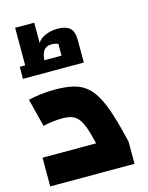

<svg xmlns="http://www.w3.org/2000/svg" viewBox="-127 -942 788 1021"><g transform="rotate(-15 267.0 -431.5)"><path d="M20 0V-158H315Q303 -211 291 -245Q279 -279 264 -298.5Q249 -318 227.5 -325.5Q206 -333 176 -333Q149 -333 120.5 -329.5Q92 -326 69 -320L30 -474Q60 -482 99.5 -486.5Q139 -491 176 -491Q232 -491 272.5 -482Q313 -473 343 -450.5Q373 -428 397 -386.5Q421 -345 441.5 -280.5Q462 -216 484 -123V0ZM58 -642V-863H163V-751Q177 -775 208.5 -787.5Q240 -800 275 -800Q318 -800 340.5 -781Q363 -762 363 -714V-642H258V-721Q251 -724 242 -726Q233 -728 222 -728Q190 -728 176.5 -705Q163 -682 163 -642ZM28 -590V-656H363V-590Z"/></g></svg>

Font: Changa ExtraLight
Style: Bold
Weight: 700
Version: Version 3.002; ttfautohint (v1.8.2)